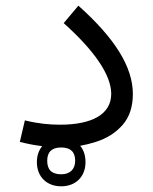

<svg xmlns="http://www.w3.org/2000/svg" viewBox="-20 -511 535 671"><path d="M444.3 -182.6C444.3 -277.8 380.4 -378.4 253.9 -491.2L202.6 -430.2C309.6 -334.5 368.7 -249 368.7 -183.1C368.7 -111.3 301.3 -75.2 189.5 -75.2C151.9 -75.2 112.3 -79.1 66.9 -90.3L49.3 -15.1C74.2 -8.8 98.1 -3.9 122.1 -1C123.5 -0.5 125.5 -0.5 127.4 0C115.2 14.6 108.9 33.2 108.9 55.7C108.9 106.9 143.6 140.1 193.8 140.1C245.1 140.1 278.8 106 278.8 55.7C278.8 32.2 272.5 13.2 260.3 -1.5C278.8 -4.9 296.9 -9.3 314.9 -15.1C353.5 -27.3 384.8 -47.4 408.7 -74.7C432.6 -102.1 444.3 -138.2 444.3 -182.6ZM193.8 4.4C226.6 4.4 242.7 20 242.7 50.8C242.7 80.6 224.6 98.1 193.8 98.1C161.1 98.1 145 82.5 145 50.8C145 20 161.1 4.4 193.8 4.4Z"/></svg>

Font: Estedad Regular
Style: Regular
Weight: 400
Designer: Amin Abedi
Version: Version 7.3